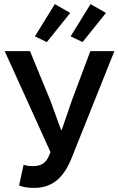

<svg xmlns="http://www.w3.org/2000/svg" viewBox="-20 -903 577 935"><path d="M3 -654 226 -162 214 -135C199 -106 176 -94 140 -94C117 -94 106 -97 95 -101L73 0C92 8 113 12 147 12C239 12 293 -43 329 -134L537 -654H420L330 -414L281 -271H277L225 -414L126 -654ZM382 -698 496 -840 421 -883 324 -726ZM208 -698 322 -840 247 -883 150 -726Z"/></svg>

Font: DAIFUKU Sans Semibold
Style: Regular
Weight: 600
Designer: Original font ‘Source Sans 3’ : Paul D. Hunt
Foundry: Daifuku
Version: Version 1.000